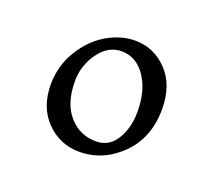

<svg xmlns="http://www.w3.org/2000/svg" viewBox="-65 -801 511 460"><g transform="rotate(20 190.5 -571.0)"><path d="M326.2 -586.9Q326.2 -513.2 280.3 -468Q234.4 -422.9 173.8 -422.9Q125 -422.9 90.1 -458Q55.2 -493.2 55.2 -551.8Q55.2 -599.6 79.6 -639.2Q104 -678.7 139.2 -699Q174.3 -719.2 210 -719.2Q257.8 -719.2 292 -683.6Q326.2 -647.9 326.2 -586.9ZM272.9 -561Q272.9 -614.7 249.3 -649.4Q225.6 -684.1 188 -684.1Q153.8 -684.1 130.4 -651.4Q106.9 -618.7 106.9 -579.1Q106.9 -522 134.5 -491Q162.1 -460 203.1 -460Q236.3 -460 254.6 -489.5Q272.9 -519 272.9 -561Z"/></g></svg>

Font: Junge
Style: Regular
Weight: 400
Designer: Alexei Vanyashin
Foundry: Cyreal (www.cyreal.org)
Version: Version 1.002